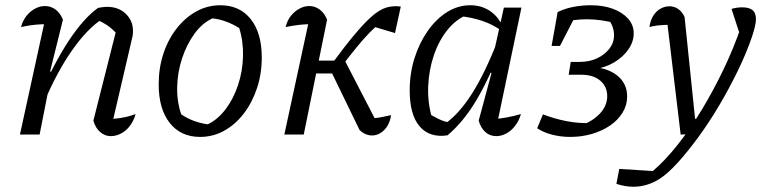

<svg xmlns="http://www.w3.org/2000/svg" viewBox="-20 -513 2902 732"><path d="M336 -53 425 -405 428 -382Q406 -405 389 -416.5Q372 -428 349 -438L369 -440Q312 -403 254 -320Q196 -237 146 -118L134 -150Q159 -210 186.5 -262.5Q214 -315 242 -357.5Q270 -400 298.5 -432Q327 -464 354 -483Q365 -485 373 -486Q381 -487 388 -487Q432 -487 459.5 -460.5Q487 -434 487 -395Q487 -389 486.5 -382.5Q486 -376 484 -369L412 -60Q438 -62 458 -66.5Q478 -71 497 -78Q490 -53 475.5 -33.5Q461 -14 441.5 -4Q422 6 402 6Q380 6 362 -9.5Q344 -25 336 -53ZM56 0 156 -458 167 -421Q141 -421 117 -419Q93 -417 60 -410Q67 -435 81 -452.5Q95 -470 113.5 -480Q132 -490 151 -490Q174 -490 192 -476.5Q210 -463 220 -438L171 -241L178 -238L131 0Z M743 9Q669 9 627 -44.5Q585 -98 585 -191Q585 -254 603 -308.5Q621 -363 653.5 -404.5Q686 -446 728.5 -469.5Q771 -493 820 -493Q894 -493 936 -440Q978 -387 978 -294Q978 -231 959.5 -176Q941 -121 909 -79.5Q877 -38 834.5 -14.5Q792 9 743 9ZM772 -39Q810 -57 840 -96.5Q870 -136 887.5 -188.5Q905 -241 906.5 -298Q908 -355 892 -406Q868 -421 842.5 -430.5Q817 -440 790 -443Q751 -425 721.5 -384.5Q692 -344 674.5 -291.5Q657 -239 655.5 -182.5Q654 -126 671 -77Q693 -62 718.5 -52.5Q744 -43 772 -39Z M1351 -17 1235 -256 1289 -293 1424 -32 1386 -63Q1399 -62 1411 -63Q1423 -64 1437.5 -67Q1452 -70 1471 -74Q1467 -47 1454.5 -29Q1442 -11 1424.5 -2.5Q1407 6 1387.5 2.5Q1368 -1 1351 -17ZM1064 0 1163 -458 1175 -421Q1146 -421 1123 -418.5Q1100 -416 1069 -410Q1075 -435 1089 -452.5Q1103 -470 1121.5 -480Q1140 -490 1159 -490Q1181 -490 1199 -476.5Q1217 -463 1227 -438L1138 0ZM1155 -233 1165 -282H1282L1272 -233ZM1274 -249 1235 -256Q1290 -331 1329.5 -378.5Q1369 -426 1398.5 -451.5Q1428 -477 1454 -484.5Q1480 -492 1508 -488L1486 -387L1392 -415L1439 -434Q1413 -413 1389.5 -389Q1366 -365 1339 -332Q1312 -299 1274 -249Z M1686 3Q1618 13 1580 -31Q1542 -75 1542 -168Q1542 -234 1560.5 -292Q1579 -350 1611 -395.5Q1643 -441 1684.5 -467Q1726 -493 1773 -493Q1814 -493 1846 -472.5Q1878 -452 1894 -416L1893 -395Q1830 -442 1729 -452L1762 -457Q1719 -440 1686 -399Q1653 -358 1634 -302Q1615 -246 1612.5 -184Q1610 -122 1627 -63L1606 -85Q1629 -71 1651 -60Q1673 -49 1698 -45L1675 -40Q1730 -78 1780 -157Q1830 -236 1878 -360L1896 -346Q1848 -219 1798 -134Q1748 -49 1686 3ZM1872 -25 1858 -59Q1884 -60 1910.5 -65Q1937 -70 1966 -78Q1959 -53 1944 -33.5Q1929 -14 1910 -4Q1891 6 1872 6Q1848 6 1830.5 -9.5Q1813 -25 1805 -53L1854 -235L1846 -237L1901 -484H1968Z M2154 9Q2118 9 2085 0.5Q2052 -8 2028 -24L2050 -77Q2094 -60 2140.5 -51Q2187 -42 2236 -44L2194 -34Q2242 -52 2268.5 -81.5Q2295 -111 2295 -146Q2295 -183 2268.5 -205.5Q2242 -228 2197 -228H2148L2156 -277H2190Q2227 -277 2256 -290.5Q2285 -304 2303 -327Q2321 -350 2321 -379Q2321 -394 2316 -409Q2311 -424 2301 -438L2328 -424Q2273 -439 2220.5 -439.5Q2168 -440 2116 -426L2106 -467Q2135 -481 2167.5 -487Q2200 -493 2232 -493Q2280 -493 2316.5 -479.5Q2353 -466 2374.5 -442Q2396 -418 2396 -386Q2396 -354 2376 -325Q2356 -296 2322 -275.5Q2288 -255 2244 -249L2249 -257Q2306 -250 2338.5 -220.5Q2371 -191 2371 -145Q2371 -112 2353.5 -83.5Q2336 -55 2306 -34.5Q2276 -14 2237 -2.5Q2198 9 2154 9ZM2083 -338 2106 -467 2182 -468 2115 -338Z M2330 188 2341 131 2469 139Q2516 99 2563.5 39Q2611 -21 2655.5 -94.5Q2700 -168 2739 -249.5Q2778 -331 2807 -416L2809 -356L2769 -479Q2788 -485 2810 -485Q2836 -485 2849 -474.5Q2862 -464 2862 -440Q2862 -418 2847 -373Q2827 -314 2795 -247.5Q2763 -181 2724.5 -115.5Q2686 -50 2644.5 7Q2603 64 2564 107Q2525 150 2493 170Q2446 199 2395 199Q2364 199 2330 188ZM2575 0 2520 -460 2544 -419Q2505 -418 2488 -416Q2471 -414 2456 -410Q2459 -434 2470 -452Q2481 -470 2497.5 -479.5Q2514 -489 2532 -489Q2551 -489 2566 -478.5Q2581 -468 2590 -448L2630 -60H2663L2624 -2Z"/></svg>

Font: Piazzolla 24pt
Style: Italic
Weight: 400
Italic angle: -11.3°
Designer: Juan Pablo del Peral
Foundry: Huerta Tipografica
Version: Version 2.005